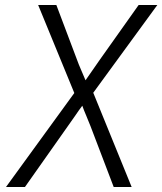

<svg xmlns="http://www.w3.org/2000/svg" viewBox="-20 -750 651 770"><path d="M4 0 278 -377 133 -730H206L289 -510Q295 -493 305.5 -469Q316 -445 323 -428Q335 -445 351.5 -469Q368 -493 380 -510L536 -730H611L354 -378L508 0H436L343 -244Q337 -260 326.5 -284.5Q316 -309 310 -326Q297 -309 280.5 -284.5Q264 -260 252 -244L80 0Z"/></svg>

Font: NKDuy Mono ExtraLight
Style: Italic
Weight: 200
Italic angle: -9°
Monospace: yes
Designer: NKDuy
Foundry: NKDuy
Version: Version 2.251; ttfautohint (v1.8.4.7-5d5b)